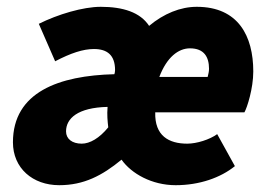

<svg xmlns="http://www.w3.org/2000/svg" viewBox="-20 -532 792 564"><path d="M154 12C226 12 280 -16 337 -63C366 -22 426 12 496 12C566 12 628 -10 670 -44L618 -138C596 -122 558 -110 530 -110C476 -110 434 -133 436 -202H698C706 -216 724 -272 724 -322C724 -426 680 -512 558 -512C510 -512 461 -492 418 -456C392 -496 341 -512 276 -512C224 -512 150 -490 94 -462L142 -352C188 -376 224 -388 256 -388C295 -388 318 -370 318 -326C318 -322 317 -317 316 -314C154 -310 18 -262 18 -114C18 -38 76 12 154 12ZM220 -110C192 -110 174 -124 174 -146C174 -184 208 -216 296 -218C294 -194 296 -176 298 -158C272 -126 244 -110 220 -110ZM448 -306C470 -364 504 -390 538 -390C580 -390 594 -364 594 -330C594 -321 592 -315 590 -306Z"/></svg>

Font: Source Sans Pro Black
Style: Italic
Weight: 900
Italic angle: -11°
Designer: Paul D. Hunt
Foundry: Adobe Systems Incorporated
Version: Version 3.006;hotconv 1.0.111;makeotfexe 2.5.65597